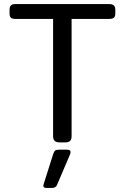

<svg xmlns="http://www.w3.org/2000/svg" viewBox="-20 -700 614 944"><path d="M241 -30V-607H56Q40 -607 33.5 -613Q27 -619 27 -634V-651Q27 -666 33.5 -673Q40 -680 56 -680H517Q533 -680 540 -673Q547 -666 547 -651V-634Q547 -619 540 -613Q533 -607 517 -607H332V-30Q332 -15 325 -7.5Q318 0 302 0H272Q241 0 241 -30ZM193 213 195 204 242 56Q246 44 251.5 40Q257 36 271 36H309Q327 36 327 47Q327 53 324 60L260 210Q254 224 235 224H207Q193 224 193 213Z"/></svg>

Font: Mitr Light
Style: Regular
Weight: 300
Designer: Thanarat Vachiruckul
Foundry: Cadson Demak
Version: Version 1.002